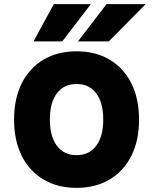

<svg xmlns="http://www.w3.org/2000/svg" viewBox="-20 -888 740 928"><path d="M350 20Q258 20 190 -20.5Q122 -61 85 -135Q48 -209 48 -310Q48 -411 85 -485Q122 -559 190 -599.5Q258 -640 350 -640Q442 -640 510 -599.5Q578 -559 615 -485Q652 -411 652 -310Q652 -209 615 -135Q578 -61 510 -20.5Q442 20 350 20ZM350 -138Q411 -138 445 -183.5Q479 -229 479 -310Q479 -392 445 -437Q411 -482 350 -482Q289 -482 255 -437Q221 -392 221 -310Q221 -229 255 -183.5Q289 -138 350 -138ZM142 -688 240 -868H419L281 -688ZM357 -688 495 -868H684L506 -688Z"/></svg>

Font: Martian Mono ExtraBold
Style: Regular
Weight: 800
Monospace: yes
Designer: Roman Shamin
Foundry: Evil Martians
Version: Version 1.000; ttfautohint (v1.8.4.7-5d5b)